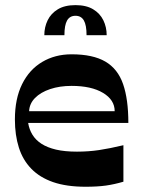

<svg xmlns="http://www.w3.org/2000/svg" viewBox="-20 -715 552 746"><path d="M312.4 10.6Q238.8 10.6 186.7 -7.3Q134.7 -25.3 101.7 -59.3Q68.6 -93.3 53.3 -141.6Q37.9 -190 37.9 -250.7Q37.9 -331.6 65.9 -388.1Q93.9 -444.7 143.9 -474.3Q193.9 -504 258 -504Q341 -504 389.4 -475.7Q437.7 -447.4 458.2 -388.4Q478.7 -329.4 478.7 -237.3H89.4Q93.4 -212.4 105.9 -191.8Q118.4 -171.2 141.1 -156.4Q163.8 -141.7 197.7 -133.7Q231.7 -125.8 279 -125.8Q323.7 -125.8 364.9 -131.9Q406.1 -138.1 459.5 -150.8V-9Q424.5 1.3 391.5 6Q358.5 10.6 312.4 10.6ZM425.6 -283Q425.6 -326.9 380.3 -354.1Q335 -381.3 258 -381.3Q212 -381.3 174.9 -368.9Q137.7 -356.4 116 -334.3Q94.4 -312.2 93.1 -283ZM152.2 -578.3Q152.2 -609.6 165.2 -636.3Q178.2 -663 204.9 -679Q231.6 -695.1 273.3 -695.1Q315.1 -695.1 341.8 -679Q368.5 -663 381.5 -636.3Q394.5 -609.6 394.5 -578.3H316.3Q316.3 -617.6 305.8 -635.6Q295.3 -653.7 273.3 -653.7Q251.3 -653.7 240.8 -635.6Q230.3 -617.6 230.3 -578.3Z"/></svg>

Font: Ojuju ExtraLight
Style: Regular
Weight: 200
Designer: Chisaokwu Joboson, Mirko Velimirovic
Foundry: Udi Foundry
Version: Version 1.000